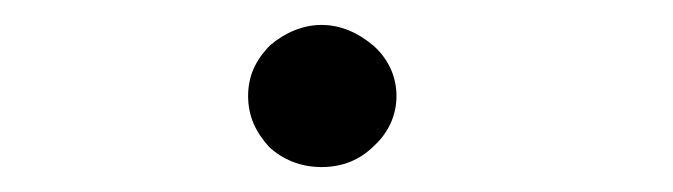

<svg xmlns="http://www.w3.org/2000/svg" viewBox="-20 -408 540 154"><path d="M280 -371C267 -382 253 -388 238 -388C223 -388 209 -382 197 -372C185 -360 179 -347 179 -331C179 -315 185 -302 196 -290C207 -280 221 -274 238 -274C255 -274 269 -280 280 -291C292 -302 298 -316 298 -331C298 -346 292 -360 280 -371Z"/></svg>

Font: Inconsolatazi4
Style: Regular
Weight: 400
Designer: Raph Levien, Kirill Tkachev
Foundry: Cyreal
Version: Version 1.013